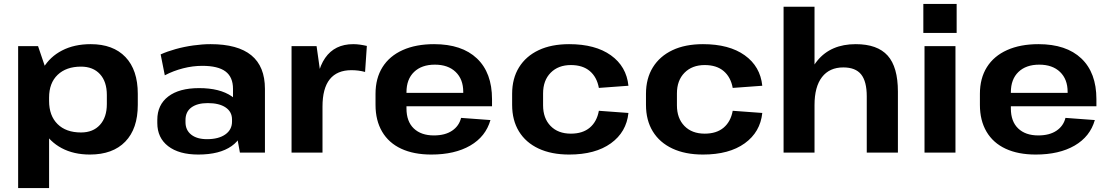

<svg xmlns="http://www.w3.org/2000/svg" viewBox="-20 -774 5633 974"><path d="M436 10Q354 10 293 -22.5Q232 -55 198 -114.5Q164 -174 164 -255V-289Q164 -369 198.5 -427.5Q233 -486 295 -518Q357 -550 440 -550Q554 -550 616.5 -484.5Q679 -419 679 -298V-242Q679 -121 615.5 -55.5Q552 10 436 10ZM72 -540H173L229 -375V180H72ZM391 -102Q452 -102 487 -140.5Q522 -179 522 -246V-292Q522 -360 487 -398Q452 -436 391 -436Q316 -436 272.5 -394.5Q229 -353 229 -279V-262Q229 -187 272 -144.5Q315 -102 391 -102Z M1162 -193V-323Q1162 -383 1124 -411.5Q1086 -440 1006 -440Q958 -440 909 -427.5Q860 -415 816 -392L795 -498Q828 -513 871 -525Q914 -537 960.5 -543.5Q1007 -550 1048 -550Q1186 -550 1255 -493.5Q1324 -437 1324 -323V0H1197ZM986 10Q888 10 833 -32.5Q778 -75 778 -150V-166Q778 -242 833.5 -284.5Q889 -327 990 -327Q1095 -327 1155.5 -285.5Q1216 -244 1216 -169V-152Q1216 -76 1155 -33Q1094 10 986 10ZM1030 -68Q1089 -68 1123 -92Q1157 -116 1157 -157V-168Q1157 -207 1124.5 -229Q1092 -251 1034 -251Q981 -251 951 -229Q921 -207 921 -165V-154Q921 -114 950 -91Q979 -68 1030 -68Z M1459 -540H1586L1616 -327V0H1459ZM1581 -273Q1581 -410 1629.5 -480Q1678 -550 1772 -550Q1789 -550 1806.5 -547.5Q1824 -545 1841 -541L1832 -409Q1799 -418 1763 -418Q1690 -418 1653 -372Q1616 -326 1616 -233Z M2168 10Q2079 10 2015.5 -19.5Q1952 -49 1918.5 -106Q1885 -163 1885 -242V-298Q1885 -377 1920.5 -433.5Q1956 -490 2023 -520Q2090 -550 2182 -550Q2323 -550 2399.5 -477.5Q2476 -405 2476 -271V-235H2013V-303H2352L2330 -278V-308Q2330 -372 2291.5 -409Q2253 -446 2186 -446Q2119 -446 2080.5 -409Q2042 -372 2042 -306V-224Q2042 -158 2079 -122.5Q2116 -87 2181 -87Q2238 -87 2273.5 -111Q2309 -135 2319 -176L2468 -165Q2444 -81 2365.5 -35.5Q2287 10 2168 10Z M2867 10Q2777 10 2712 -20.5Q2647 -51 2612.5 -107.5Q2578 -164 2578 -242V-298Q2578 -376 2613 -432.5Q2648 -489 2712.5 -519.5Q2777 -550 2867 -550Q3000 -550 3079 -493.5Q3158 -437 3168 -339L3018 -328Q3008 -383 2972 -413.5Q2936 -444 2876 -444Q2812 -444 2773.5 -405Q2735 -366 2735 -300V-240Q2735 -174 2773 -135Q2811 -96 2876 -96Q2936 -96 2972 -126.5Q3008 -157 3018 -212L3168 -201Q3158 -104 3079 -47Q3000 10 2867 10Z M3546 10Q3456 10 3391 -20.5Q3326 -51 3291.5 -107.5Q3257 -164 3257 -242V-298Q3257 -376 3292 -432.5Q3327 -489 3391.5 -519.5Q3456 -550 3546 -550Q3679 -550 3758 -493.5Q3837 -437 3847 -339L3697 -328Q3687 -383 3651 -413.5Q3615 -444 3555 -444Q3491 -444 3452.5 -405Q3414 -366 3414 -300V-240Q3414 -174 3452 -135Q3490 -96 3555 -96Q3615 -96 3651 -126.5Q3687 -157 3697 -212L3847 -201Q3837 -104 3758 -47Q3679 10 3546 10Z M4377 -285Q4377 -361 4348.5 -396.5Q4320 -432 4258 -432Q4188 -432 4150 -383Q4112 -334 4112 -241L4058 -162V-228Q4058 -383 4126.5 -466.5Q4195 -550 4321 -550Q4431 -550 4483 -492Q4535 -434 4535 -309V0H4377ZM3955 -740H4112V-375V0H3955Z M4827 -540V0H4670V-540ZM4833 -754V-607H4664V-754Z M5234 10Q5145 10 5081.5 -19.5Q5018 -49 4984.5 -106Q4951 -163 4951 -242V-298Q4951 -377 4986.5 -433.5Q5022 -490 5089 -520Q5156 -550 5248 -550Q5389 -550 5465.5 -477.5Q5542 -405 5542 -271V-235H5079V-303H5418L5396 -278V-308Q5396 -372 5357.5 -409Q5319 -446 5252 -446Q5185 -446 5146.5 -409Q5108 -372 5108 -306V-224Q5108 -158 5145 -122.5Q5182 -87 5247 -87Q5304 -87 5339.5 -111Q5375 -135 5385 -176L5534 -165Q5510 -81 5431.5 -35.5Q5353 10 5234 10Z"/></svg>

Font: Pathway Extreme 72pt
Style: Bold
Weight: 700
Designer: Eduardo Rodriguez Tunni
Foundry: Eduardo Rodriguez Tunni
Version: Version 1.001;gftools[0.9.26]